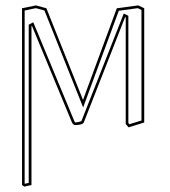

<svg xmlns="http://www.w3.org/2000/svg" viewBox="-20 -462 633 715"><path d="M448.2 0V-397L445.8 -397.9L292 -5.9Q287.6 3.4 258.8 3.9Q252 2 248 -5.9L99.1 -365.2L97.2 -363.8V227.1L70.8 232.9L62 227.1V-431.2L113.8 -441.9L152.8 -431.2L289.1 -89.8L415 -431.2L495.1 -441.9L517.1 -431.2V-5.9L459 12.2ZM458 -3.9 461.9 0.5 506.8 -13.2V-424.8L493.2 -431.6L422.4 -421.9L289.6 -62L145.5 -422.9L113.8 -431.6L71.8 -422.9V221.7L72.8 222.2L86.9 219.2V-370.1L104 -378.9L257.3 -9.8Q258.8 -7.3 259.8 -5.9Q273.9 -6.8 283.2 -11.2L440.9 -411.6L458 -403.3Z"/></svg>

Font: Linux Biolinum Outline O
Style: Bold
Weight: 700
Designer: Philipp H. Poll
Foundry: Philipp H. Poll
Version: Version 0.9.2